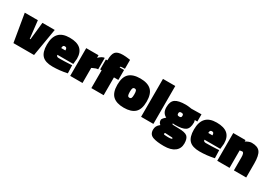

<svg xmlns="http://www.w3.org/2000/svg" viewBox="33 -1755 4279 3026"><g transform="rotate(30 2172.5 -241.5)"><path d="M1 -505H239L275 -187H288L322 -505H546L461 0H86Z M778 -187Q779 -152 823 -152Q923 -152 1023 -158L1062 -161L1067 -16Q934 13 802.5 13Q671 13 612.5 -47.5Q554 -108 554 -243.5Q554 -379 617 -448.5Q680 -518 813.5 -518Q947 -518 1012 -461Q1077 -404 1077 -286L1067 -187ZM853 -309Q853 -338 844.5 -350Q836 -362 815 -362Q794 -362 786 -350Q778 -338 777 -309Z M1343 0H1119V-505H1343V-458Q1406 -518 1449 -518V-310Q1415 -310 1361 -283L1343 -274Z M1728 -324V0H1504V-324H1477V-505H1504V-509Q1504 -617 1540 -660Q1576 -703 1676 -703Q1725 -703 1791 -693L1810 -690V-528Q1728 -528 1728 -515V-505H1808V-324Z M1898.5 -455.5Q1965 -518 2099 -518Q2233 -518 2299.5 -455.5Q2366 -393 2366 -252Q2366 -111 2299.5 -49Q2233 13 2099 13Q1965 13 1898.5 -49Q1832 -111 1832 -252Q1832 -393 1898.5 -455.5ZM2067 -186Q2076 -168 2099 -168Q2122 -168 2131 -186Q2140 -204 2140 -252.5Q2140 -301 2131 -319Q2122 -337 2099 -337Q2076 -337 2067 -319Q2058 -301 2058 -252.5Q2058 -204 2067 -186Z M2409 0V-690H2633V0Z M2753 196Q2673 170 2673 81Q2673 45 2687 17Q2701 -11 2737 -39Q2701 -64 2701 -114Q2701 -125 2715.5 -143.5Q2730 -162 2745 -174L2759 -187Q2678 -225 2678 -331Q2678 -437 2735.5 -477.5Q2793 -518 2926 -518Q2959 -518 3013 -510L3029 -507L3214 -510V-379H3167Q3176 -354 3176 -338Q3176 -230 3121 -193.5Q3066 -157 2934 -157Q2914 -157 2896 -160Q2892 -154 2892 -148Q2892 -138 3010 -138Q3128 -138 3169.5 -103Q3211 -68 3211 24.5Q3211 117 3143 168.5Q3075 220 2949 220Q2823 220 2753 196ZM2856 53Q2856 66 2932 66Q3008 66 3008 50Q3008 40 2995 37.5Q2982 35 2942 35L2865 31Q2856 36 2856 53ZM2897 -311Q2906 -303 2927 -303Q2948 -303 2957 -311Q2966 -319 2966 -339Q2966 -359 2957 -367Q2948 -375 2927 -375Q2906 -375 2897 -367Q2888 -359 2888 -339Q2888 -319 2897 -311Z M3454 -187Q3455 -152 3499 -152Q3599 -152 3699 -158L3738 -161L3743 -16Q3610 13 3478.5 13Q3347 13 3288.5 -47.5Q3230 -108 3230 -243.5Q3230 -379 3293 -448.5Q3356 -518 3489.5 -518Q3623 -518 3688 -461Q3753 -404 3753 -286L3743 -187ZM3529 -309Q3529 -338 3520.5 -350Q3512 -362 3491 -362Q3470 -362 3462 -350Q3454 -338 3453 -309Z M4019 0H3795V-505H4018V-479Q4081 -518 4128 -518Q4236 -518 4279 -459.5Q4322 -401 4322 -253V0H4098V-238Q4098 -325 4062 -325L4019 -318Z"/></g></svg>

Font: Titillium Web
Style: Black
Weight: 900
Version: Version 1.001;PS 35.000;hotconv 1.0.70;makeotf.lib2.5.55311